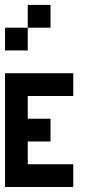

<svg xmlns="http://www.w3.org/2000/svg" viewBox="-20 -747 404 767"><path d="M0 -454.5H90.9V-363.6H0ZM0 -363.6H90.9V-272.7H0ZM0 -272.7H90.9V-181.8H0ZM0 -181.8H90.9V-90.9H0ZM0 -90.9H90.9V0H0ZM90.9 -454.5H181.8V-363.6H90.9ZM90.9 -90.9H181.8V0H90.9ZM90.9 -272.7H181.8V-181.8H90.9ZM181.8 -454.5H272.7V-363.6H181.8ZM181.8 -90.9H272.7V0H181.8ZM0 -636.4H90.9V-545.5H0ZM90.9 -727.3H181.8V-636.4H90.9Z"/></svg>

Font: Micro 5
Style: Regular
Weight: 400
Designer: Sarah Cadigan-Fried
Version: Version 1.000; ttfautohint (v1.8.4.7-5d5b)